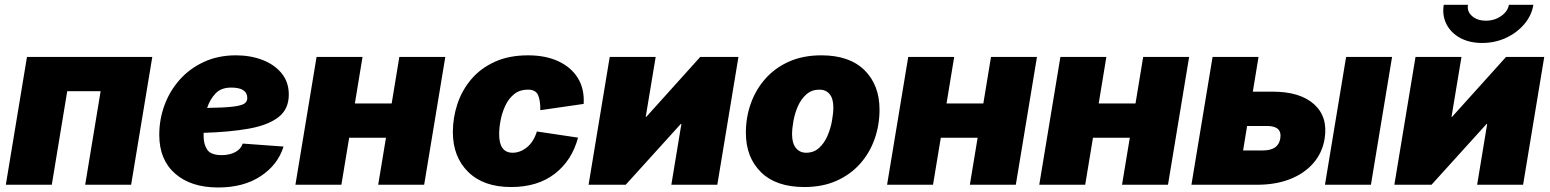

<svg xmlns="http://www.w3.org/2000/svg" viewBox="-20 -789 6620 820"><path d="M630.4 -545.9 540 0H343.8L409.7 -399.4H267.1L201.2 0H4.9L95.2 -545.9Z M911.6 11.7Q795.4 11.7 727.8 -47.6Q660.2 -106.9 660.2 -212.9Q660.2 -279.8 682.9 -340.8Q705.6 -401.9 748.3 -449.5Q791 -497.1 851.6 -524.9Q912.1 -552.7 987.8 -552.7Q1049.8 -552.7 1101.1 -533Q1152.3 -513.2 1182.9 -475.8Q1213.4 -438.5 1213.4 -385.3Q1213.4 -322.8 1169.2 -288.6Q1125 -254.4 1043.5 -239.7Q961.9 -225.1 849.6 -221.7Q849.6 -214.8 849.6 -208Q849.6 -172.4 865.2 -149.4Q880.9 -126.5 926.8 -126.5Q960 -126.5 984.4 -139.2Q1008.8 -151.9 1016.6 -175.8L1190.9 -163.1Q1167 -85.4 1093.8 -36.9Q1020.5 11.7 911.6 11.7ZM864.7 -328.1Q937 -329.1 973.9 -333.5Q1010.7 -337.9 1023.4 -346.4Q1036.1 -355 1036.1 -370.1Q1036.1 -415 967.3 -415Q923.8 -415 899.9 -389.2Q876 -363.3 864.7 -328.1Z M1528.3 -545.9 1495.6 -347.2H1652.8L1685.5 -545.9H1881.8L1791.5 0H1595.2L1628.4 -200.7H1471.2L1438 0H1241.7L1332 -545.9Z M2162.6 9.8Q2044.9 9.8 1979.5 -54.7Q1914.1 -119.1 1914.1 -225.1Q1914.1 -286.6 1933.6 -345.2Q1953.1 -403.8 1992.9 -450.7Q2032.7 -497.6 2093.3 -525.1Q2153.8 -552.7 2235.4 -552.7Q2310.5 -552.7 2365.2 -527.1Q2419.9 -501.5 2448.2 -455.1Q2476.6 -408.7 2472.7 -345.2L2287.6 -318.4Q2288.1 -361.3 2277.6 -383.8Q2267.1 -406.2 2234.4 -406.2Q2200.2 -406.2 2176.5 -387.5Q2152.8 -368.7 2138.7 -338.9Q2124.5 -309.1 2118.2 -276.4Q2111.8 -243.7 2111.8 -215.8Q2111.8 -136.7 2169.4 -136.7Q2201.7 -136.7 2230.5 -159.9Q2259.3 -183.1 2272.9 -227.5L2448.7 -201.2Q2422.9 -104 2349.6 -47.1Q2276.4 9.8 2162.6 9.8Z M3043.5 0H2847.2L2890.1 -259.8H2887.7L2652.3 0H2493.7L2584 -545.9H2780.3L2737.8 -290H2740.2L2970.7 -545.9H3133.8Z M3415 9.8Q3294.4 9.8 3230 -53.7Q3165.5 -117.2 3165.5 -222.2Q3165.5 -288.6 3187 -348.1Q3208.5 -407.7 3249.8 -453.9Q3291 -500 3350.8 -526.4Q3410.6 -552.7 3487.8 -552.7Q3607.9 -552.7 3672.1 -489.3Q3736.3 -425.8 3736.3 -320.8Q3736.3 -254.9 3715.3 -195.3Q3694.3 -135.7 3653.3 -89.6Q3612.3 -43.5 3552.5 -16.8Q3492.7 9.8 3415 9.8ZM3422.9 -136.7Q3455.6 -136.7 3478 -157.2Q3500.5 -177.7 3513.9 -208.7Q3527.3 -239.7 3533.2 -272.7Q3539.1 -305.7 3539.1 -330.1Q3539.1 -367.7 3523.2 -387Q3507.3 -406.2 3480 -406.2Q3446.8 -406.2 3424.1 -386.2Q3401.4 -366.2 3387.9 -335.7Q3374.5 -305.2 3368.7 -272.7Q3362.8 -240.2 3362.8 -215.3Q3362.8 -177.2 3379.2 -157Q3395.5 -136.7 3422.9 -136.7Z M4055.2 -545.9 4022.5 -347.2H4179.7L4212.4 -545.9H4408.7L4318.4 0H4122.1L4155.3 -200.7H3998L3964.8 0H3768.6L3858.9 -545.9Z M4705.1 -545.9 4672.4 -347.2H4829.6L4862.3 -545.9H5058.6L4968.3 0H4772L4805.2 -200.7H4647.9L4614.7 0H4418.5L4508.8 -545.9Z M5330.6 -397.5H5415.5Q5533.2 -397.5 5592.8 -343.3Q5652.3 -289.1 5637.2 -196.3Q5627.4 -136.2 5588.9 -92Q5550.3 -47.9 5489.3 -23.9Q5428.2 0 5349.6 0H5068.4L5158.7 -545.9H5355ZM5306.2 -251 5289.1 -146.5H5374Q5439.5 -146.5 5447.8 -197.3Q5457 -251 5391.1 -251ZM5638.7 0 5729 -545.9H5925.3L5835 0Z M6484.9 0H6288.6L6331.5 -259.8H6329.1L6093.8 0H5935.1L6025.4 -545.9H6221.7L6179.2 -290H6181.6L6412.1 -545.9H6575.2ZM6310.1 -605.5Q6255.4 -605.5 6215.8 -627.2Q6176.3 -648.9 6157.5 -686Q6138.7 -723.1 6146 -768.6H6249.5Q6244.6 -740.2 6266.8 -720.5Q6289.1 -700.7 6326.2 -700.7Q6362.8 -700.7 6391.1 -720.5Q6419.4 -740.2 6424.3 -768.6H6528.8Q6521.5 -723.1 6490 -686Q6458.5 -648.9 6411.6 -627.2Q6364.7 -605.5 6310.1 -605.5Z"/></svg>

Font: Inter Black
Style: Italic
Weight: 900
Italic angle: -9.39999°
Designer: Rasmus Andersson
Foundry: rsms
Version: Version 4.000;git-a52131595